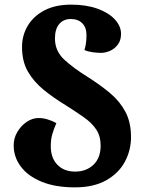

<svg xmlns="http://www.w3.org/2000/svg" viewBox="-20 -794 625 828"><path d="M303 14Q218 14 159 -10.5Q100 -35 69.5 -76Q39 -117 39 -167Q39 -198 54.5 -224.5Q70 -251 94.5 -268Q119 -285 147 -285Q183 -285 223 -263Q211 -235 205 -213.5Q199 -192 199 -163Q199 -113 227.5 -83.5Q256 -54 304 -54Q352 -54 383 -83.5Q414 -113 414 -166Q414 -207 395 -235.5Q376 -264 342 -288Q308 -312 262 -341Q211 -372 168.5 -406.5Q126 -441 100.5 -485Q75 -529 75 -591Q75 -642 100 -683.5Q125 -725 172 -749.5Q219 -774 287 -774Q352 -774 400.5 -756.5Q449 -739 475.5 -710Q502 -681 502 -648Q502 -620 488 -601.5Q474 -583 454 -574.5Q434 -566 416 -566Q398 -566 378 -569Q358 -572 344 -578Q347 -586 350 -603Q353 -620 353 -643Q353 -675 335 -693.5Q317 -712 285 -712Q254 -712 235.5 -690.5Q217 -669 217 -628Q217 -574 257 -537Q297 -500 360 -461Q412 -428 454 -393Q496 -358 520.5 -312.5Q545 -267 545 -203Q545 -146 518.5 -96.5Q492 -47 438 -16.5Q384 14 303 14Z"/></svg>

Font: Noto Serif Georgian ExtraBold
Style: Regular
Weight: 800
Designer: Monotype Design Team, Akaki Razmadze
Foundry: Google LLC
Version: Version 2.003; ttfautohint (v1.8.4.7-5d5b)